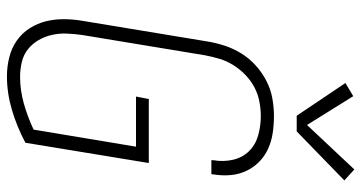

<svg xmlns="http://www.w3.org/2000/svg" viewBox="-258 -750 1017 540"><g transform="rotate(90 250.0 -480.5)"><path d="M195 8Q168 8 142 1.5Q116 -5 95 -19.5Q74 -34 60 -56Q46 -78 40 -103Q34 -128 34.5 -155.5Q35 -183 40 -210L97 -555Q101 -580 109 -604.5Q117 -629 131 -651.5Q145 -674 165 -692Q185 -710 208.5 -722Q232 -734 257.5 -738.5Q283 -743 307 -743Q331 -743 354.5 -739.5Q378 -736 399 -726.5Q420 -717 436 -701Q452 -685 461.5 -664.5Q471 -644 473 -620.5Q475 -597 471 -573Q471 -571 471 -570Q471 -569 470 -567H431Q431 -568 431 -569Q431 -570 431 -572Q436 -600 430 -627Q424 -654 406 -672.5Q388 -691 361.5 -698.5Q335 -706 307 -706Q287 -706 266 -702Q245 -698 226 -688Q207 -678 191 -662.5Q175 -647 163.5 -628.5Q152 -610 146 -590Q140 -570 136 -549L79 -204Q76 -183 75 -161.5Q74 -140 78.5 -119.5Q83 -99 93 -81.5Q103 -64 118.5 -51.5Q134 -39 154.5 -34Q175 -29 197 -29Q234 -29 271.5 -39.5Q309 -50 345 -67L393 -355H252L259 -391H439L382 -44Q337 -20 289.5 -6Q242 8 195 8ZM306 -807 214 -944 251 -966 332 -836 457 -969 488 -941 350 -807Z"/></g></svg>

Font: Iosevka SS04 XLt Obl
Style: Regular
Weight: 200
Italic angle: -9°
Monospace: yes
Designer: Belleve Invis
Foundry: Belleve Invis
Version: Version 19.0.0; ttfautohint (v1.8.4)